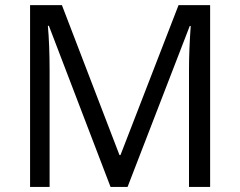

<svg xmlns="http://www.w3.org/2000/svg" viewBox="-20 -734 943 754"><path d="M414.1 0 171.9 -632.8H168Q174.8 -557.6 174.8 -454.1V0H98.1V-713.9H223.1L449.2 -125H453.1L681.2 -713.9H805.2V0H722.2V-460Q722.2 -539.1 729 -631.8H725.1L481 0Z"/></svg>

Font: f04114697
Style: Regular
Weight: 400
Foundry: Ascender Corporation
Version: Version 1.10